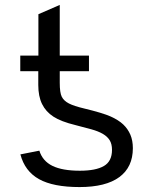

<svg xmlns="http://www.w3.org/2000/svg" viewBox="-20 -756 640 786"><path d="M224.6 -464.4V-417Q224.6 -376.5 232.9 -359.9Q241.2 -343.3 262 -332.5Q282.7 -321.8 324.2 -312Q400.9 -293.5 433.1 -279.1Q465.3 -264.6 484.4 -246.6Q503.4 -228.5 513.7 -204.6Q523.9 -180.7 523.9 -149.4Q523.9 -71.8 468.5 -31Q413.1 9.8 305.7 9.8Q197.8 9.8 139.6 -22.7Q81.5 -55.2 63.5 -124L141.1 -139.2Q154.3 -96.7 194.8 -76.9Q235.4 -57.1 307.1 -57.1Q372.1 -57.1 405.3 -76.4Q438.5 -95.7 438.5 -142.6Q438.5 -166.5 429 -181.9Q419.4 -197.3 400.9 -208Q382.3 -218.8 354.2 -226.6Q326.2 -234.4 289.6 -243.7Q229.5 -258.3 198.5 -278.6Q167.5 -298.8 152.1 -330.3Q136.7 -361.8 136.7 -408.2V-464.4H63V-528.3H137.2V-697.8L224.6 -735.8V-528.3H344.2V-464.4Z"/></svg>

Font: Cousine
Style: Regular
Weight: 400
Monospace: yes
Designer: Steve Matteson
Foundry: Monotype Imaging Inc.
Version: Version 1.21